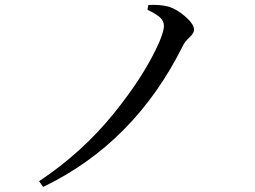

<svg xmlns="http://www.w3.org/2000/svg" viewBox="-20 -736 1040 784"><path d="M582 -696.3 585.9 -715.8Q634.8 -717.8 668 -709Q703.1 -698.2 737.8 -667.5Q772.5 -636.7 772.5 -614.3Q772.5 -600.6 753.4 -583Q734.4 -565.4 726.6 -548.8Q529.3 -152.3 156.2 27.3L139.6 3.9Q314.5 -112.3 442.9 -270.5Q571.3 -428.7 630.9 -565.4Q649.4 -610.4 649.4 -629.9Q649.4 -649.4 634.8 -663.6Q620.1 -677.7 582 -696.3Z"/></svg>

Font: GenYoMin TW TTF Medium
Style: Regular
Weight: 500
Version: Version 1.300